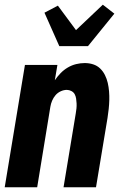

<svg xmlns="http://www.w3.org/2000/svg" viewBox="-20 -796 540 816"><path d="M0 0 86 -520H224L213 -455Q224 -471 237.5 -485Q251 -499 268 -509Q285 -519 303.5 -523.5Q322 -528 340 -528Q359 -528 376 -522.5Q393 -517 405.5 -505Q418 -493 426 -477Q434 -461 438 -443.5Q442 -426 443.5 -407.5Q445 -389 444.5 -370.5Q444 -352 442 -333Q440 -314 437 -295L388 0H250L302 -314Q304 -325 305 -335.5Q306 -346 305.5 -356.5Q305 -367 303.5 -377Q302 -387 297.5 -395.5Q293 -404 283.5 -409Q274 -414 264 -414Q251 -414 238 -408Q225 -402 216 -391.5Q207 -381 201.5 -368Q196 -355 194 -342L138 0ZM232 -600 169 -742 226 -772 303 -668 417 -776 466 -738 354 -600Z"/></svg>

Font: Iosevka SS18 Heavy
Style: Italic
Weight: 900
Italic angle: -9°
Monospace: yes
Designer: Belleve Invis
Foundry: Belleve Invis
Version: Version 25.1.1; ttfautohint (v1.8.4)